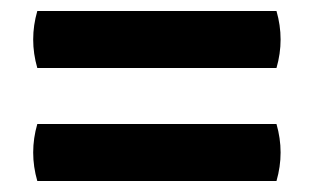

<svg xmlns="http://www.w3.org/2000/svg" viewBox="-20 -520 572 350"><path d="M484 -500Q499 -448 484 -396H48Q33 -448 48 -500ZM484 -294Q499 -242 484 -190H48Q33 -242 48 -294Z"/></svg>

Font: Langar
Style: Regular
Weight: 400
Designer: Alessia Mazzarella
Foundry: Typeland
Version: Version 1.001; ttfautohint (v1.8.3)